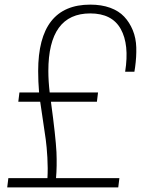

<svg xmlns="http://www.w3.org/2000/svg" viewBox="-20 -810 640 830"><path d="M370.1 -752Q189 -752 189 -502.9Q189 -460 194.8 -410.2H403.8L398.9 -370.1H200.2Q220.7 -219.2 224.1 -152.3Q226.6 -91.3 222.2 -40H496.1L491.2 0H11.2L16.1 -40H185.1Q187.5 -82 184.8 -128.9Q182.1 -175.8 177.7 -207.5Q173.3 -239.3 165.3 -292.2Q157.2 -345.2 153.8 -370.1H59.1L64 -410.2H148.9Q145 -458 145 -502.9Q145 -790 370.1 -790Q418.9 -790 456.3 -776.4Q493.7 -762.7 516.8 -738Q540 -713.4 554 -679.4Q567.9 -645.5 569.1 -605Q570.3 -564.5 564 -519L561 -500H521Q539.6 -617.2 502 -684.6Q464.4 -752 370.1 -752Z"/></svg>

Font: Cooper Hewitt
Style: Light Italic
Weight: 704
Designer: Village Type and Design LLC
Foundry: Cooper Hewitt Smithsonian Design Museum
Version: 1.000